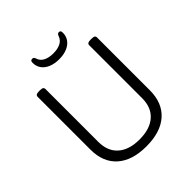

<svg xmlns="http://www.w3.org/2000/svg" viewBox="-235 -1024 1182 1182"><g transform="rotate(-45 356.0 -433.5)"><path d="M356 6Q233 6 165.5 -54Q98 -114 98 -224V-684Q98 -693 105 -697.5Q112 -702 128 -702H136Q153 -702 159.5 -697.5Q166 -693 166 -684V-223Q166 -142 216 -98Q266 -54 356 -54Q447 -54 497 -98Q547 -142 547 -223V-684Q547 -693 554 -697.5Q561 -702 577 -702H585Q602 -702 608.5 -697.5Q615 -693 615 -684V-224Q615 -114 547.5 -54Q480 6 356 6ZM356 -753Q316 -753 286 -765.5Q256 -778 240 -800.5Q224 -823 224 -852Q224 -864 227.5 -868.5Q231 -873 240 -873Q247 -873 251 -869.5Q255 -866 258 -857Q266 -830 292 -817Q318 -804 356 -804Q394 -804 419.5 -817Q445 -830 454 -857Q459 -873 472 -873Q480 -873 483.5 -868.5Q487 -864 487 -852Q487 -823 471 -800.5Q455 -778 425.5 -765.5Q396 -753 356 -753Z"/></g></svg>

Font: Asap Light
Style: Regular
Weight: 300
Designer: Pablo Cosgaya
Foundry: Omnibus-Type
Version: Version 3.001